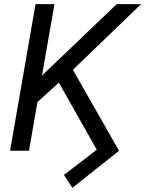

<svg xmlns="http://www.w3.org/2000/svg" viewBox="-20 -731 704 931"><path d="M331.1 179.7 290 117.2 449.2 -4.9 265.6 -330.1 161.6 -236.3 120.6 0H28.8L152.3 -710.9H244.1L183.6 -364.7L545.9 -710.9H664.1L333.5 -392.6L557.1 0Z"/></svg>

Font: Roboto
Style: Italic
Weight: 400
Italic angle: -12°
Designer: Google
Version: Version 2.134; 2016; ttfautohint (v1.6)